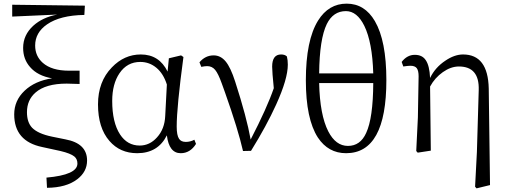

<svg xmlns="http://www.w3.org/2000/svg" viewBox="-20 -827 2790 1054"><path d="M238 204 235 148Q405 133 405 71Q405 46 388 32Q367 15 312 2L211 -20Q58 -52 58 -199Q58 -275 115 -329Q172 -383 266 -397Q186 -411 145 -459Q107 -502 107 -564Q107 -635 163 -686Q214 -732 294 -747L47 -736V-801L446 -796L443 -745Q310 -743 238 -693Q173 -648 173 -577Q173 -519 215 -482Q264 -439 358 -439H417V-366Q375 -368 346 -368Q231 -368 175 -319Q128 -278 128 -211Q128 -156 156 -126Q188 -93 265 -77L339 -62Q458 -40 458 54Q458 116 404 157Q344 203 238 204Z M733 14Q639 14 581 -53Q518 -125 518 -254Q518 -379 594 -457Q662 -528 753 -528Q854 -528 900 -434L907 -507L974 -523L987 -514Q950 -239 950 -132Q950 -84 963 -65Q974 -48 1000 -48Q1025 -48 1047 -60L1056 -37Q1024 14 972 14Q908 14 896 -84Q847 14 733 14ZM747 -28Q802 -28 842 -73Q884 -119 887 -191L896 -363Q877 -423 838.5 -455Q800 -487 750 -487Q678 -487 636 -425Q596 -366 596 -273Q596 -155 639 -89Q679 -28 747 -28Z M1314 2Q1287 -117 1215 -320Q1203 -353 1197 -370Q1178 -423 1161 -443.5Q1144 -464 1117 -464Q1105 -464 1085 -460L1075 -485Q1107 -523 1153 -523Q1191 -523 1218.5 -490Q1246 -457 1271 -379Q1334 -184 1356 -61Q1446 -235 1483 -343Q1474 -432 1474 -461Q1474 -528 1523 -528Q1544 -528 1555 -517Q1560 -497 1560 -472Q1560 -394 1496 -253Q1443 -136 1358 1Z M1880 14Q1782 14 1725 -72Q1659 -174 1659 -386Q1659 -606 1726 -714Q1784 -807 1883 -807Q1982 -807 2038 -711Q2101 -603 2101 -387Q2101 14 1880 14ZM1890 -26Q1958 -26 1990 -97Q2028 -178 2029 -371H1732Q1736 -196 1782 -106Q1823 -26 1890 -26ZM1732 -424H2029Q2024 -595 1980 -685Q1940 -766 1879 -766Q1809 -766 1774 -695Q1734 -613 1732 -424Z M2596 207 2588 198 2598 7 2608 -333Q2612 -462 2499 -462Q2455 -462 2411 -431Q2367 -400 2341 -352L2345 0L2273 11L2265 2L2274 -182L2278 -408Q2278 -439 2268 -452.5Q2258 -466 2233 -466Q2220 -466 2194 -462L2185 -487Q2215 -526 2257 -526Q2298 -526 2317 -497Q2338 -467 2341 -399Q2369 -457 2425 -494Q2475 -528 2522 -528Q2659 -528 2663 -341L2670 189Z"/></svg>

Font: Cactus Classical Serif
Style: Regular
Weight: 400
Designer: Henry Chan (via Glyphwiki)、田海東、宇文滿月
Foundry: Moonlit Owen
Version: Version 1.000